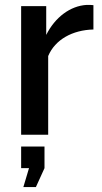

<svg xmlns="http://www.w3.org/2000/svg" viewBox="-20 -548 414 781"><path d="M360 -428V-527C353 -528 345 -528 332 -528C266 -524 204 -478 168 -406V-523H66V0H176V-320C204 -387 275 -426 360 -428ZM75 213H126L161 136V48H66V136H98Z"/></svg>

Font: FIGSv2-sans-serif SemiBold
Style: Regular
Weight: 600
Designer: Matt McInerney, Pablo Impallari, Rodrigo Fuenzalida,Mirko Velimirovic
Foundry: Matt McInerney, Pablo Impallari, Rodrigo Fuenzalida
Version: Version 4.021;hotconv 1.0.109;makeotfexe 2.5.65596